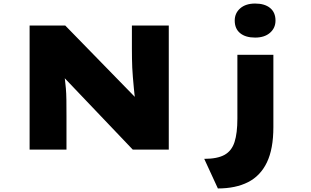

<svg xmlns="http://www.w3.org/2000/svg" viewBox="-20 -844 1753 1083"><path d="M147 0V-700H348L782 -255L744 -269Q738 -313 735 -347Q732 -381 729.5 -409Q727 -437 726 -462Q725 -487 724.5 -513Q724 -539 724 -570V-700H932V0H729L262 -490L335 -466Q339 -449 341.5 -431.5Q344 -414 346.5 -393.5Q349 -373 351.5 -345.5Q354 -318 354.5 -280Q355 -242 355 -191V0ZM1209 219 1132 52Q1206 52 1246.5 29.5Q1287 7 1303 -43Q1319 -93 1319 -175V-535H1522V-127Q1522 -4 1485.5 72Q1449 148 1379 183.5Q1309 219 1209 219ZM1419 -632Q1365 -632 1334.5 -657Q1304 -682 1304 -728Q1304 -770 1335 -797Q1366 -824 1419 -824Q1473 -824 1503.5 -799Q1534 -774 1534 -728Q1534 -686 1503 -659Q1472 -632 1419 -632Z"/></svg>

Font: Lexend Tera Black
Style: Regular
Weight: 900
Version: Version 1.007